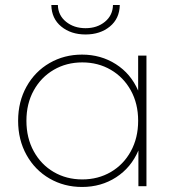

<svg xmlns="http://www.w3.org/2000/svg" viewBox="-20 -740 713 763"><path d="M562 -519V0H530V-142Q501 -74 441.5 -35.5Q382 3 306 3Q235 3 177 -30.5Q119 -64 85.5 -124Q52 -184 52 -260Q52 -336 85.5 -396Q119 -456 177 -489.5Q235 -523 306 -523Q381 -523 440.5 -485Q500 -447 529 -380V-519ZM529 -260Q529 -328 500 -380.5Q471 -433 420.5 -462.5Q370 -492 307 -492Q244 -492 193.5 -462.5Q143 -433 114 -380.5Q85 -328 85 -260Q85 -192 114 -139Q143 -86 193.5 -56.5Q244 -27 307 -27Q370 -27 420.5 -56.5Q471 -86 500 -139Q529 -192 529 -260ZM184 -720H210Q211 -679 242.5 -653.5Q274 -628 320 -628Q366 -628 397 -653.5Q428 -679 429 -720H456Q455 -666 416.5 -634.5Q378 -603 320 -603Q262 -603 223.5 -634.5Q185 -666 184 -720Z"/></svg>

Font: Montserrat Alternates ExLight
Style: Regular
Weight: 275
Designer: Julieta Ulanovsky
Foundry: Julieta Ulanovsky
Version: Version 7.200